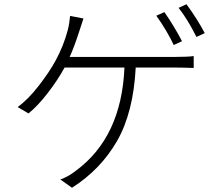

<svg xmlns="http://www.w3.org/2000/svg" viewBox="-20 -836 1040 904"><path d="M837 -642 798 -624Q766 -692 716 -762L754 -779Q800 -713 837 -642ZM308 -568H804Q865 -568 892 -572V-516Q836 -518 804 -518H619Q608 -306 531 -172Q454 -38 319 48L264 9Q302 -4 337 -32Q552 -190 566 -518H284Q252 -459 204 -397Q156 -335 114 -302L63 -332Q112 -367 163 -433Q214 -499 243 -553Q280 -622 299 -694Q307 -725 310 -761L373 -749L352 -685Q328 -611 308 -568ZM821 -799 858 -816Q910 -745 944 -680L905 -662Q864 -744 821 -799Z"/></svg>

Font: Noto Sans Korean Light
Style: Regular
Weight: 300
Designer: Ryoko NISHIZUKA  (kana & ideographs); Paul D. Hunt (Latin, Greek & Cyrillic); Wenlong ZHANG  (bopomofo); Sandoll Communi
Foundry: Adobe Systems Incorporated
Version: Version 1.000;PS 1;hotconv 1.0.78;makeotf.lib2.5.61930